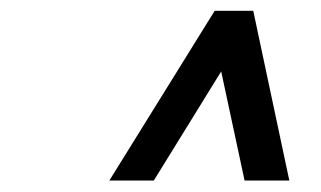

<svg xmlns="http://www.w3.org/2000/svg" viewBox="-20 -670 582 348"><path d="M380.9 -540.5 258.8 -342.8H178.2L369.1 -650.4H439L504.4 -342.8H423.3Z"/></svg>

Font: LL
Style: Bold Italic
Weight: 700
Italic angle: -11.5°
Designer: Philipp H. Poll
Foundry: Philipp H. Poll
Version: Version 2.7.x